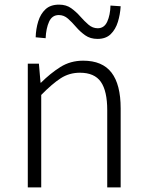

<svg xmlns="http://www.w3.org/2000/svg" viewBox="-20 -809 632 829"><path d="M100 0V-534H148L155 -452H157Q197 -492 240.5 -519.5Q284 -547 339 -547Q422 -547 461.5 -495.5Q501 -444 501 -341V0H443V-333Q443 -416 415.5 -455.5Q388 -495 325 -495Q279 -495 242 -471Q205 -447 158 -399V0ZM401 -641Q370 -641 348 -656.5Q326 -672 308.5 -692.5Q291 -713 273.5 -728.5Q256 -744 234 -744Q205 -744 192 -715.5Q179 -687 177 -644L134 -648Q135 -684 145 -716.5Q155 -749 176.5 -769Q198 -789 235 -789Q266 -789 287.5 -773.5Q309 -758 326.5 -738Q344 -718 362 -702.5Q380 -687 402 -687Q430 -687 443 -715.5Q456 -744 457 -785L501 -782Q499 -747 489 -714.5Q479 -682 458 -661.5Q437 -641 401 -641Z"/></svg>

Font: Noto Sans SC Thin Light
Style: Regular
Weight: 300
Version: Version 2.004-H2;hotconv 1.0.118;makeotfexe 2.5.65603